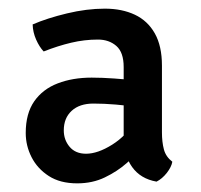

<svg xmlns="http://www.w3.org/2000/svg" viewBox="-20 -666 464 444"><path d="M39.5 -358.5Q39.5 -403.5 59.2 -431.8Q79 -460 113.5 -473.2Q148 -486.5 192 -486.5Q215.5 -486.5 244 -484.5Q272.5 -482.5 297.5 -479.5V-418Q275 -422 247.8 -424.2Q220.5 -426.5 196 -426.5Q164 -426.5 145.8 -409.8Q127.5 -393 127.5 -364.5Q127.5 -342.5 141 -326.5Q154.5 -310.5 179 -310.5Q206 -310.5 239.5 -331.5Q273 -352.5 295 -389.5L309.5 -325.5Q295 -308 273 -288.8Q251 -269.5 222.5 -255.8Q194 -242 158.5 -242Q119 -242 92.8 -259Q66.5 -276 53 -302.5Q39.5 -329 39.5 -358.5ZM378.5 -292Q376.5 -280 365.8 -266.2Q355 -252.5 342 -246Q305 -252.5 285.5 -279.8Q266 -307 266 -350V-511Q266 -545 249 -559.8Q232 -574.5 206.5 -574.5Q175 -574.5 144.5 -567.2Q114 -560 81 -547Q71 -557.5 63.5 -574.5Q56 -591.5 55.5 -609.5Q89 -624 134.8 -635Q180.5 -646 222.5 -646Q262 -646 291.8 -632Q321.5 -618 338 -588.8Q354.5 -559.5 354.5 -514.5V-360Q354.5 -337.5 359 -320.5Q363.5 -303.5 378.5 -292Z"/></svg>

Font: Signika
Style: Regular
Weight: 400
Designer: Anna Giedry
Foundry: Anna Giedry
Version: Version 2.001